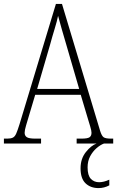

<svg xmlns="http://www.w3.org/2000/svg" viewBox="-22 -734 599 982"><path d="M-2 0V-25H15Q33 -25 43.5 -30Q54 -35 61 -51Q68 -67 78 -99L264 -714H295L490 -65Q498 -39 508 -32Q518 -25 546 -25H557V0H370V-25H394Q426 -25 436 -32Q446 -39 446 -55Q446 -66 439.5 -87Q433 -108 428 -125L391 -249H158L124 -135Q119 -118 111.5 -93Q104 -68 104 -55Q104 -40 115 -32.5Q126 -25 159 -25H188V0ZM168 -279H383L321 -492Q306 -543 294 -584.5Q282 -626 275 -653Q270 -627 257.5 -586.5Q245 -546 234 -505ZM482 228Q441 228 415.5 203.5Q390 179 390 127Q390 78 417 44Q444 10 472 0H510Q491 7 471.5 24Q452 41 439 65.5Q426 90 426 122Q426 163 442.5 180.5Q459 198 485 198Q509 198 537 185V214Q511 228 482 228Z"/></svg>

Font: Noto Serif Myanmar Condensed ExtraLight
Style: Regular
Weight: 200
Width: 3
Designer: Ben Mitchell and the Monotype Design Team
Foundry: Monotype Imaging Inc.
Version: Version 2.106; ttfautohint (v1.8.4.7-5d5b)